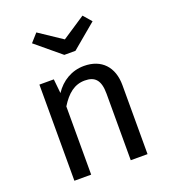

<svg xmlns="http://www.w3.org/2000/svg" viewBox="-142 -887 870 989"><g transform="rotate(-20 293.0 -392.5)"><path d="M298 -701 172 -785 132 -740 268 -627H329L464 -740L425 -785ZM343 -539C276 -539 219 -505 182 -449L174 -527H95V0H187V-374C224 -434 265 -467 321 -467C376 -467 404 -440 404 -365V0H496V-378C496 -478 439 -539 343 -539Z"/></g></svg>

Font: Fira Sans
Style: Regular
Weight: 400
Designer: Carrois Corporate & Edenspiekermann AG
Foundry: Carrois Corporate GbR & Edenspiekermann AG
Version: Version 4.203